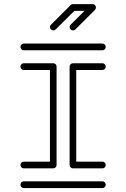

<svg xmlns="http://www.w3.org/2000/svg" viewBox="-20 -928 623 948"><path d="M485.8 -679.7H97.2Q90.3 -679.7 85.7 -684.8Q81.1 -689.9 81.1 -696.3Q81.1 -703.1 85.7 -708Q90.3 -712.9 97.2 -712.9H485.8Q492.7 -712.9 497.3 -708Q502 -703.1 502 -696.3Q502 -689.9 497.3 -684.8Q492.7 -679.7 485.8 -679.7ZM242.7 -96.7H97.2Q90.3 -96.7 85.7 -101.6Q81.1 -106.4 81.1 -113.3Q81.1 -120.1 85.7 -125Q90.3 -129.9 97.2 -129.9H226.6V-582.5H97.2Q90.3 -582.5 85.7 -587.4Q81.1 -592.3 81.1 -599.1Q81.1 -606 85.7 -610.8Q90.3 -615.7 97.2 -615.7H242.7Q250 -615.7 254.6 -610.8Q259.3 -606 259.3 -599.1V-113.3Q259.3 -106.4 254.6 -101.6Q250 -96.7 242.7 -96.7ZM485.8 0.5H97.2Q90.3 0.5 85.7 -4.4Q81.1 -9.3 81.1 -16.1Q81.1 -22.9 85.7 -27.8Q90.3 -32.7 97.2 -32.7H485.8Q492.7 -32.7 497.3 -27.8Q502 -22.9 502 -16.1Q502 -9.3 497.3 -4.4Q492.7 0.5 485.8 0.5ZM485.8 -96.7H340.3Q333.5 -96.7 328.6 -101.6Q323.7 -106.4 323.7 -113.3V-599.1Q323.7 -606 328.6 -610.8Q333.5 -615.7 340.3 -615.7H485.8Q492.7 -615.7 497.3 -610.8Q502 -606 502 -599.1Q502 -592.3 497.3 -587.4Q492.7 -582.5 485.8 -582.5H356.4V-129.9H485.8Q492.7 -129.9 497.3 -125Q502 -120.1 502 -113.3Q502 -106.4 497.3 -101.6Q492.7 -96.7 485.8 -96.7ZM242.7 -777.8Q236.3 -777.8 231.4 -782.7Q226.6 -787.6 226.6 -794.4Q226.6 -800.8 231.4 -805.7L328.6 -902.8Q333.5 -907.7 340.3 -907.7H437.5Q447.3 -907.7 452.6 -897.5Q453.6 -894 453.6 -891.1Q453.6 -884.8 449.2 -879.4L351.6 -782.2Q346.7 -777.8 339.8 -777.8Q333.5 -777.8 328.6 -782.7Q323.7 -787.6 323.7 -794.4Q323.7 -800.8 328.6 -805.7L397.5 -874.5H347.2L254.4 -782.2Q249.5 -777.8 242.7 -777.8Z"/></svg>

Font: Neon Sans
Style: Regular
Weight: 400
Designer: GGBot
Version: 0.80